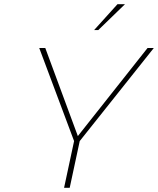

<svg xmlns="http://www.w3.org/2000/svg" viewBox="-20 -900 757 920"><path d="M168 -670 335 -224 287 0H314L362 -224L717 -670H687L353 -248L197 -670ZM431 -756H451L579 -880H543Z"/></svg>

Font: LT Wave Mono Thin
Style: Italic
Weight: 100
Designer: Daniel Lyons
Version: Version 2.5 (Glyphs App)